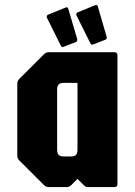

<svg xmlns="http://www.w3.org/2000/svg" viewBox="-20 -763 549 783"><path d="M179 0Q167.5 0 159 -8.5L59 -108.5Q50.5 -116.5 50.5 -128.5V-421.5Q50.5 -433.5 59 -441.5L159 -541.5Q167.5 -550 179 -550H446.5Q459 -550 459 -537.5V-12.5Q459 0 446.5 0H338.5Q332 0 328.5 -2.5Q325 -5 321 -8.5L296 -33.5L271 -8.5Q263 0 251 0ZM240 -125H269.5Q284.5 -125 290.2 -131.5Q296 -138 296 -153V-425H240.5Q225 -425 219 -418.5Q213 -412 213 -397V-153Q213 -138 219 -131.5Q225 -125 240 -125ZM360.5 -582Q352.5 -578 348.5 -586.5L292 -700Q288.5 -708.5 296.5 -712.5L366 -741Q376.5 -746 379 -736.5L414.5 -614.5Q417.5 -604.5 410 -601ZM240 -572.5Q232 -568.5 228 -577L171.5 -690.5Q168 -699 176 -703L245.5 -731.5Q256 -736.5 258.5 -727L294.5 -605Q297 -595 289.5 -591.5Z"/></svg>

Font: Jaro 24pt
Style: Regular
Weight: 400
Designer: Agyei Archer, Celine Hurka, Mirko Velimirović
Version: Version 1.000